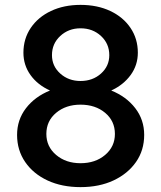

<svg xmlns="http://www.w3.org/2000/svg" viewBox="-20 -751 661 787"><path d="M310 16Q234 16 175.5 -11Q117 -38 83.5 -86.5Q50 -135 50 -198Q50 -260 86.5 -307.5Q123 -355 185 -380Q134 -403 105 -443.5Q76 -484 76 -535Q76 -592 106 -636.5Q136 -681 189 -706Q242 -731 310 -731Q379 -731 432 -706Q485 -681 515 -636.5Q545 -592 545 -535Q545 -484 515.5 -443.5Q486 -403 436 -380Q498 -355 534.5 -307.5Q571 -260 571 -198Q571 -135 537.5 -87Q504 -39 445.5 -11.5Q387 16 310 16ZM310 -419Q360 -419 394 -449.5Q428 -480 428 -525Q428 -572 394 -603.5Q360 -635 310 -635Q261 -635 227 -603.5Q193 -572 193 -525Q193 -480 227 -449.5Q261 -419 310 -419ZM310 -82Q371 -82 411 -116Q451 -150 451 -202Q451 -255 411 -288.5Q371 -322 310 -322Q250 -322 210 -288.5Q170 -255 170 -202Q170 -150 210 -116Q250 -82 310 -82Z"/></svg>

Font: Wix Madefor Text SemiBold
Style: Regular
Weight: 600
Designer: Dalton Maag Ltd
Foundry: Dalton Maag Ltd
Version: Version 3.100